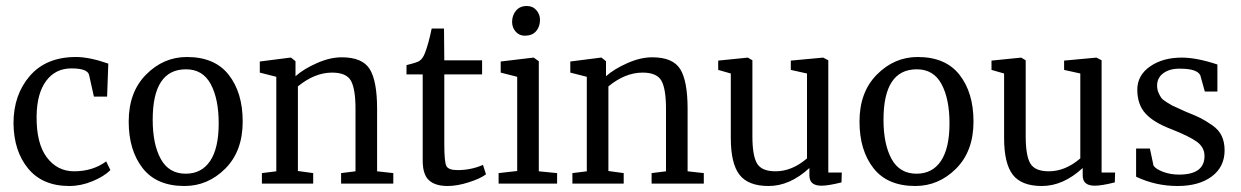

<svg xmlns="http://www.w3.org/2000/svg" viewBox="-20 -612 4137 640"><path d="M25 -201Q25 -296 79.5 -359Q134 -422 233 -422Q278 -422 341 -400L337 -290H293L277 -362Q272 -384 218 -384Q165 -384 134 -342.5Q103 -301 102 -225Q101 -134 136 -87.5Q171 -41 227 -41Q289 -41 334 -74L348 -45Q327 -24 288.5 -8Q250 8 211 8Q122 8 74 -50Q26 -108 25 -201Z M599 -33Q652 -33 680.5 -75.5Q709 -118 709 -201Q709 -282 682.5 -331.5Q656 -381 600 -381Q489 -381 489 -213Q489 -131 516 -82Q543 -33 599 -33ZM409 -207Q409 -305 467 -363.5Q525 -422 603 -422Q696 -422 742.5 -362.5Q789 -303 789 -207Q789 -108 731 -50Q673 8 595 8Q502 8 455.5 -51.5Q409 -111 409 -207Z M853 0V-35L901 -41V-356L846 -370V-407L948 -420H950L965 -408V-358Q992 -382 1036 -401.5Q1080 -421 1119 -421Q1188 -421 1212.5 -381.5Q1237 -342 1237 -249V-41L1291 -35V0H1117V-35L1165 -41V-249Q1165 -315 1150 -342.5Q1135 -370 1087 -370Q1029 -370 973 -324V-42L1024 -35V0Z M1389 -77V-364H1335V-395Q1372 -404 1378 -409Q1389 -416 1396 -434Q1408 -464 1419 -517H1460L1461 -411H1587V-364H1461V-132Q1461 -72 1468 -58.5Q1475 -45 1505 -45Q1550 -45 1589 -62H1590L1600 -31Q1582 -17 1543 -4.5Q1504 8 1472 8Q1431 8 1410 -11Q1389 -30 1389 -77Z M1642 0V-35L1704 -42V-356L1649 -370V-407L1758 -420H1759L1776 -408V-41L1837 -35V0ZM1729 -493Q1711 -493 1699 -506.5Q1687 -520 1687 -539Q1687 -561 1700 -576.5Q1713 -592 1736 -592Q1756 -592 1768 -578Q1780 -564 1780 -546Q1780 -523 1767 -508Q1754 -493 1729 -493Z M1888 0V-35L1936 -41V-356L1881 -370V-407L1983 -420H1985L2000 -408V-358Q2027 -382 2071 -401.5Q2115 -421 2154 -421Q2223 -421 2247.5 -381.5Q2272 -342 2272 -249V-41L2326 -35V0H2152V-35L2200 -41V-249Q2200 -315 2185 -342.5Q2170 -370 2122 -370Q2064 -370 2008 -324V-42L2059 -35V0Z M2718 7Q2678 7 2678 -27V-52Q2613 8 2542 8Q2474 8 2445 -29.5Q2416 -67 2416 -152V-367L2374 -379V-410L2473 -420L2488 -411V-158Q2488 -93 2503.5 -67Q2519 -41 2565 -41Q2620 -41 2670 -84V-367L2616 -379V-410L2724 -420L2741 -411V-37H2786L2785 -4Q2741 7 2718 7Z M3035 -33Q3088 -33 3116.5 -75.5Q3145 -118 3145 -201Q3145 -282 3118.5 -331.5Q3092 -381 3036 -381Q2925 -381 2925 -213Q2925 -131 2952 -82Q2979 -33 3035 -33ZM2845 -207Q2845 -305 2903 -363.5Q2961 -422 3039 -422Q3132 -422 3178.5 -362.5Q3225 -303 3225 -207Q3225 -108 3167 -50Q3109 8 3031 8Q2938 8 2891.5 -51.5Q2845 -111 2845 -207Z M3629 7Q3589 7 3589 -27V-52Q3524 8 3453 8Q3385 8 3356 -29.5Q3327 -67 3327 -152V-367L3285 -379V-410L3384 -420L3399 -411V-158Q3399 -93 3414.5 -67Q3430 -41 3476 -41Q3531 -41 3581 -84V-367L3527 -379V-410L3635 -420L3652 -411V-37H3697L3696 -4Q3652 7 3629 7Z M3767 -23V-117H3813L3825 -60Q3833 -48 3857.5 -39Q3882 -30 3910 -30Q3995 -30 3995 -92Q3995 -121 3969.5 -139.5Q3944 -158 3883 -182Q3825 -204 3798 -234Q3771 -264 3771 -313Q3771 -361 3813.5 -390.5Q3856 -420 3919 -420Q3969 -420 4038 -397V-307H3996L3981 -361Q3970 -383 3915 -383Q3880 -384 3858.5 -368.5Q3837 -353 3837 -327Q3837 -314 3841.5 -303.5Q3846 -293 3850.5 -286.5Q3855 -280 3868.5 -271.5Q3882 -263 3887 -260.5Q3892 -258 3911 -249.5Q3930 -241 3934 -239Q3965 -227 3982.5 -218Q4000 -209 4021.5 -194Q4043 -179 4052.5 -158.5Q4062 -138 4062 -111Q4062 -56 4019.5 -24Q3977 8 3905 8Q3832 8 3767 -23Z"/></svg>

Font: Aikya
Style: Regular
Weight: 400
Designer: Neelakash Kshetrimayum (Latin subset based on Merriweather by Eben Sorkin)
Foundry: Brand New Type
Version: Version 1.00 b005